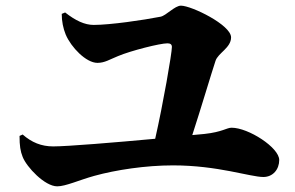

<svg xmlns="http://www.w3.org/2000/svg" viewBox="-20 -707 1040 678"><path d="M182 -49C212 -49 259 -71 313 -86C389 -107 494 -123 591 -123C749 -123 864 -82 910 -82C944 -82 966 -109 966 -142C966 -186 857 -256 798 -256C780 -256 766 -241 702 -234L659 -230C690 -325 726 -447 741 -492C750 -520 796 -538 796 -575C796 -619 656 -687 619 -687C597 -687 567 -652 547 -648C486 -636 369 -619 311 -619C279 -619 247 -634 210 -663L198 -658C198 -632 203 -607 212 -585C231 -540 284 -485 324 -485C350 -485 367 -497 397 -509C442 -528 545 -554 571 -554C582 -554 587 -550 587 -541C587 -519 556 -340 528 -217C387 -204 218 -190 168 -190C126 -190 92 -204 60 -232L49 -227C49 -192 52 -173 60 -153C74 -117 138 -49 182 -49Z"/></svg>

Font: GenKiMin2 TW H
Style: Regular
Weight: 900
Version: Version 2.100;PS 2.1;hotconv 16.6.51;makeotf.lib2.5.65220 DE